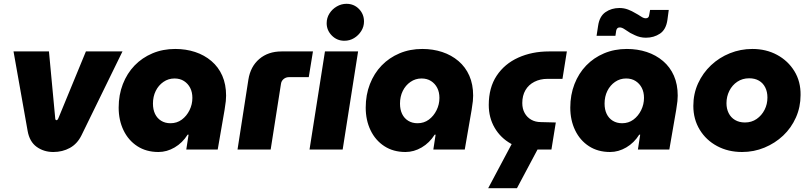

<svg xmlns="http://www.w3.org/2000/svg" viewBox="-20 -785 4254 1008"><path d="M260 13Q210 13 172.5 -14Q135 -41 125 -98L51 -515H237L270 -163Q270 -159 272 -156.5Q274 -154 277 -154Q282 -154 286 -163L431 -515H623L408 -75Q386 -30 347 -8.5Q308 13 260 13Z M812 13Q748 13 701 -17.5Q654 -48 628.5 -101Q603 -154 603 -220Q603 -287 625 -343.5Q647 -400 686.5 -441Q726 -482 780.5 -505Q835 -528 900 -528Q956 -528 1004.5 -512Q1053 -496 1090 -464.5Q1127 -433 1147 -387.5Q1167 -342 1167 -283Q1167 -269 1165.5 -254Q1164 -239 1159 -208L1123 0H958L970 -78H965Q938 -35 897 -11Q856 13 812 13ZM875 -138Q909 -138 934.5 -157Q960 -176 975 -206.5Q990 -237 990 -271Q990 -301 978.5 -323.5Q967 -346 946 -359.5Q925 -373 896 -373Q864 -373 838 -355Q812 -337 797.5 -307.5Q783 -278 783 -241Q783 -210 794 -187Q805 -164 826 -151Q847 -138 875 -138Z M1227 0 1284 -367Q1295 -436 1341.5 -475.5Q1388 -515 1458 -515H1623L1601 -380H1497Q1481 -380 1469 -370Q1457 -360 1455 -344L1401 0Z M1605 0 1686 -515H1860L1779 0ZM1788 -571Q1749 -571 1722 -598.5Q1695 -626 1695 -663Q1695 -691 1709.5 -714Q1724 -737 1748 -751Q1772 -765 1799 -765Q1838 -765 1864.5 -738Q1891 -711 1891 -672Q1891 -645 1876.5 -622Q1862 -599 1839 -585Q1816 -571 1788 -571Z M2109 13Q2045 13 1998 -17.5Q1951 -48 1925.5 -101Q1900 -154 1900 -220Q1900 -287 1922 -343.5Q1944 -400 1983.5 -441Q2023 -482 2077.5 -505Q2132 -528 2197 -528Q2253 -528 2301.5 -512Q2350 -496 2387 -464.5Q2424 -433 2444 -387.5Q2464 -342 2464 -283Q2464 -269 2462.5 -254Q2461 -239 2456 -208L2420 0H2255L2267 -78H2262Q2235 -35 2194 -11Q2153 13 2109 13ZM2172 -138Q2206 -138 2231.5 -157Q2257 -176 2272 -206.5Q2287 -237 2287 -271Q2287 -301 2275.5 -323.5Q2264 -346 2243 -359.5Q2222 -373 2193 -373Q2161 -373 2135 -355Q2109 -337 2094.5 -307.5Q2080 -278 2080 -241Q2080 -210 2091 -187Q2102 -164 2123 -151Q2144 -138 2172 -138Z M2787 0Q2717 0 2662.5 -30.5Q2608 -61 2577 -114Q2546 -167 2546 -234Q2546 -325 2587.5 -387.5Q2629 -450 2701 -482.5Q2773 -515 2862 -515H2956L2933 -371H2854Q2816 -371 2785.5 -355.5Q2755 -340 2738.5 -311.5Q2722 -283 2722 -244Q2722 -214 2734.5 -191.5Q2747 -169 2769 -156.5Q2791 -144 2820 -144L2898 -142L2875 0ZM2543 203 2668 -32H2819L2694 203Z M3183 13Q3119 13 3072 -17.5Q3025 -48 2999.5 -101Q2974 -154 2974 -220Q2974 -287 2996 -343.5Q3018 -400 3057.5 -441Q3097 -482 3151.5 -505Q3206 -528 3271 -528Q3327 -528 3375.5 -512Q3424 -496 3461 -464.5Q3498 -433 3518 -387.5Q3538 -342 3538 -283Q3538 -269 3536.5 -254Q3535 -239 3530 -208L3494 0H3329L3341 -78H3336Q3309 -35 3268 -11Q3227 13 3183 13ZM3246 -138Q3280 -138 3305.5 -157Q3331 -176 3346 -206.5Q3361 -237 3361 -271Q3361 -301 3349.5 -323.5Q3338 -346 3317 -359.5Q3296 -373 3267 -373Q3235 -373 3209 -355Q3183 -337 3168.5 -307.5Q3154 -278 3154 -241Q3154 -210 3165 -187Q3176 -164 3197 -151Q3218 -138 3246 -138ZM3371 -587Q3355 -587 3340.5 -590.5Q3326 -594 3313.5 -600Q3301 -606 3289 -612Q3273 -622 3259 -631.5Q3245 -641 3234 -641Q3226 -641 3221.5 -637Q3217 -633 3215 -624L3211 -597H3112L3120 -649Q3127 -699 3158.5 -721Q3190 -743 3232 -743Q3256 -743 3277 -735Q3298 -727 3314 -717Q3331 -708 3345 -698.5Q3359 -689 3370 -689Q3378 -689 3382.5 -693Q3387 -697 3388 -705L3393 -733H3491L3484 -681Q3477 -630 3445 -608.5Q3413 -587 3371 -587Z M3876 13Q3803 13 3745 -18Q3687 -49 3653.5 -104Q3620 -159 3620 -229Q3620 -293 3645 -347.5Q3670 -402 3713 -442.5Q3756 -483 3812 -505.5Q3868 -528 3930 -528Q4002 -528 4059.5 -497Q4117 -466 4150.5 -411.5Q4184 -357 4183 -286Q4183 -223 4158.5 -168Q4134 -113 4091.5 -73Q4049 -33 3993.5 -10Q3938 13 3876 13ZM3891 -142Q3926 -142 3952.5 -160.5Q3979 -179 3994 -208.5Q4009 -238 4009 -273Q4009 -303 3997.5 -326Q3986 -349 3964.5 -361.5Q3943 -374 3913 -374Q3878 -374 3851 -356Q3824 -338 3809 -308Q3794 -278 3794 -243Q3794 -214 3805.5 -191Q3817 -168 3839 -155Q3861 -142 3891 -142Z"/></svg>

Font: MuseoModerno ExtraBold
Style: Italic
Weight: 800
Italic angle: -9°
Designer: Pablo Cosgaya, Héctor Gatti, Marcela Romero, and the Authors of The MuseoModerno Project.
Foundry: Omnibus-Type Team
Version: Version 1.003